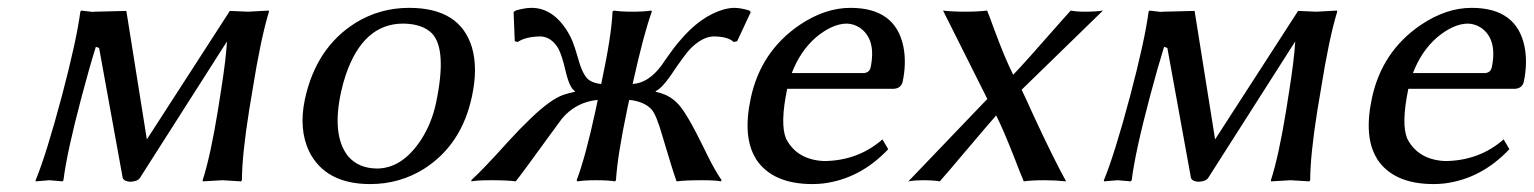

<svg xmlns="http://www.w3.org/2000/svg" viewBox="-20 -459 3907 489"><path d="M188.5 -214.8Q150.4 -71.8 141.6 0L139.2 2.9Q137.2 2.9 106 0Q106 0 70.8 2.9V0Q98.1 -66.4 137.7 -214.8Q175.3 -357.4 184.6 -429.2L187 -432.1Q187 -432.1 215.3 -428.7Q218.3 -428.7 221.2 -429.2L301.8 -431.2L354 -104L565.4 -431.2Q566.9 -431.2 611.8 -429.2L664.6 -432.1L665 -429.2Q644 -360.8 623 -229L614.7 -179.2Q596.2 -63 596.2 0L593.8 2.9Q591.8 2.9 546.4 0L496.6 2.9L496.1 0Q516.1 -61.5 535.2 -179.2L543 -229Q555.2 -305.7 558.1 -353.5L336.4 -5.9Q330.1 3.4 311 3.9Q295.9 2.9 292.5 -5.9L232.4 -336.9L224.1 -339.8Q207.5 -286.6 188.5 -214.8Z M756.3 -205.1Q784.7 -337.9 885.7 -400.9Q947.8 -439 1022 -439Q1151.9 -439 1182.1 -337.9Q1197.3 -285.2 1182.1 -213.9Q1155.8 -89.8 1059.6 -28.8Q997.6 9.8 922.9 9.8Q808.6 9.8 767.1 -73.7Q740.7 -129.9 756.3 -205.1ZM1006.8 -398.9Q904.8 -398.9 860.4 -267.6Q853 -245.6 848.1 -222.2Q825.2 -113.8 866.2 -61.5Q892.6 -30.3 939.9 -29.8Q1003.9 -29.8 1051.8 -102.1Q1079.1 -144 1090.3 -195.8Q1119.1 -332 1080.6 -373.5Q1056.2 -398.4 1006.8 -398.9Z M1378.9 -112.8Q1309.6 -17.1 1293.5 2.9Q1272.9 0 1231 0Q1194.8 0 1181.2 2.9L1180.2 0Q1210 -26.9 1274.4 -98.6Q1304.2 -131.3 1332.5 -158.2Q1382.3 -206.1 1414.6 -217.3Q1428.2 -222.2 1443.8 -225.1L1444.3 -227.1Q1430.7 -234.4 1420.4 -278.3Q1411.6 -316.9 1402.3 -335Q1384.3 -365.2 1356.9 -366.2Q1318.4 -365.7 1298.8 -352.1L1291 -354L1288.1 -428.2L1293 -432.1Q1316.9 -439 1333.5 -439Q1388.2 -439 1425.3 -378.9Q1433.1 -366.2 1438 -354Q1443.8 -339.8 1451.7 -312.5Q1463.9 -266.6 1480.5 -254.9Q1493.2 -246.6 1511.2 -245.1L1512.2 -250Q1537.6 -369.1 1540 -429.2L1543 -432.1Q1560.5 -429.2 1590.3 -429.2Q1620.1 -429.2 1638.7 -432.1L1640.1 -429.2Q1620.1 -375 1592.3 -250L1591.3 -245.1Q1631.3 -247.6 1664.1 -291.5Q1668.9 -297.9 1678.7 -312.5Q1698.2 -340.3 1710.4 -354Q1763.7 -418 1823.7 -435.1Q1838.9 -439 1851.1 -439Q1868.7 -438.5 1888.7 -432.1L1892.1 -428.2L1857.4 -354L1848.6 -352.1Q1833.5 -366.2 1796.9 -366.2Q1768.6 -365.2 1738.3 -335Q1724.1 -320.3 1687 -265.1Q1665.5 -234.4 1650.4 -227.1L1649.9 -225.1Q1691.4 -217.3 1715.8 -183.6Q1723.1 -173.8 1732.4 -158.2Q1746.6 -135.7 1783.2 -60.5Q1799.8 -26.9 1817.9 0L1815.4 2.9Q1803.2 0 1767.1 0Q1725.6 0 1703.1 2.9Q1694.3 -21 1667 -112.8Q1651.9 -166 1639.6 -180.2Q1620.6 -200.7 1582.5 -204.6L1577.1 -179.2Q1552.7 -63 1548.8 0L1546.4 2.9Q1528.8 0 1499 0Q1469.2 0 1450.2 2.9L1448.7 0Q1471.7 -61 1497.1 -179.2L1502.4 -204.6Q1446.8 -199.2 1411.1 -156.7Q1402.8 -146 1378.9 -112.8Z M1996.6 -272.9H2180.7Q2194.3 -274.4 2197.3 -287.1Q2212.4 -359.4 2169.4 -388.7Q2153.8 -398.4 2137.2 -398.9Q2100.1 -398.9 2058.1 -363.8Q2018.1 -329.1 1996.6 -272.9ZM2227.5 -104 2242.2 -79.1Q2170.9 -3.4 2076.2 8.3Q2062 9.8 2049.3 9.8Q1947.8 9.8 1905.8 -53.2Q1904.8 -55.2 1904.3 -56.2Q1871.1 -110.8 1892.1 -209Q1917.5 -328.1 2016.6 -395.5Q2081.1 -439 2146 -439Q2260.7 -439 2280.8 -340.3Q2289.1 -298.8 2278.8 -250Q2273.9 -233.9 2256.8 -232.9H1984.9Q1966.3 -144 1981.9 -106Q2009.8 -51.8 2079.1 -48.8Q2165.5 -49.8 2227.5 -104Z M2494.6 -207 2381.8 -432.1Q2403.3 -429.2 2439.5 -429.2Q2470.2 -429.2 2494.1 -432.1Q2500.5 -416.5 2511.7 -385.3Q2540.5 -307.6 2560.5 -268.6Q2584.5 -293 2686 -408.7Q2697.8 -421.9 2707 -432.1Q2721.2 -429.2 2743.2 -429.2Q2770.5 -429.2 2789.1 -432.1L2582 -230.5Q2592.8 -208 2613.3 -162.6Q2664.6 -52.2 2695.3 2.9Q2668.5 0 2639.2 0Q2607.9 0 2587.4 2.9Q2578.6 -17.6 2563.5 -57.1Q2535.2 -129.4 2517.1 -165Q2502.9 -149.4 2401.4 -29.3Q2386.2 -11.2 2373.5 2.9Q2356.9 0 2330.1 0Q2310.5 0 2293.5 2.9Z M2909.2 -214.8Q2871.1 -71.8 2862.3 0L2859.9 2.9Q2857.9 2.9 2826.7 0Q2826.7 0 2791.5 2.9V0Q2818.8 -66.4 2858.4 -214.8Q2896 -357.4 2905.3 -429.2L2907.7 -432.1Q2907.7 -432.1 2936 -428.7Q2939 -428.7 2941.9 -429.2L3022.5 -431.2L3074.7 -104L3286.1 -431.2Q3287.6 -431.2 3332.5 -429.2L3385.3 -432.1L3385.7 -429.2Q3364.7 -360.8 3343.8 -229L3335.4 -179.2Q3316.9 -63 3316.9 0L3314.5 2.9Q3312.5 2.9 3267.1 0L3217.3 2.9L3216.8 0Q3236.8 -61.5 3255.9 -179.2L3263.7 -229Q3275.9 -305.7 3278.8 -353.5L3057.1 -5.9Q3050.8 3.4 3031.7 3.9Q3016.6 2.9 3013.2 -5.9L2953.1 -336.9L2944.8 -339.8Q2928.2 -286.6 2909.2 -214.8Z M3578.6 -272.9H3762.7Q3776.4 -274.4 3779.3 -287.1Q3794.4 -359.4 3751.5 -388.7Q3735.8 -398.4 3719.2 -398.9Q3682.1 -398.9 3640.1 -363.8Q3600.1 -329.1 3578.6 -272.9ZM3809.6 -104 3824.2 -79.1Q3752.9 -3.4 3658.2 8.3Q3644 9.8 3631.3 9.8Q3529.8 9.8 3487.8 -53.2Q3486.8 -55.2 3486.3 -56.2Q3453.1 -110.8 3474.1 -209Q3499.5 -328.1 3598.6 -395.5Q3663.1 -439 3728 -439Q3842.8 -439 3862.8 -340.3Q3871.1 -298.8 3860.8 -250Q3856 -233.9 3838.9 -232.9H3566.9Q3548.3 -144 3564 -106Q3591.8 -51.8 3661.1 -48.8Q3747.6 -49.8 3809.6 -104Z"/></svg>

Font: Linux Biolinum Slanted O
Style: Slanted
Weight: 400
Designer: Philipp H. Poll
Foundry: Philipp H. Poll
Version: Version 1.0.4